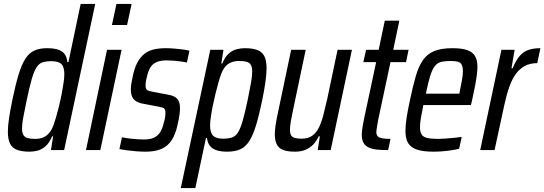

<svg xmlns="http://www.w3.org/2000/svg" viewBox="-20 -763 2767 976"><path d="M130 8Q92 8 67.5 -1Q43 -10 31.5 -32Q20 -54 20 -94Q20 -122 26 -162.5Q32 -203 43 -256Q59 -333 74.5 -384Q90 -435 109 -464.5Q128 -494 154.5 -506Q181 -518 219 -518Q251 -518 273 -511.5Q295 -505 307.5 -489.5Q320 -474 322 -448H328L390 -743H464L306 0H239L250 -70H245Q231 -37 212 -20Q193 -3 172 2.5Q151 8 130 8ZM159 -57Q182 -57 199 -64Q216 -71 229 -86Q242 -101 251 -124Q257 -140 264.5 -165.5Q272 -191 279.5 -221.5Q287 -252 293 -283Q299 -314 303 -341Q307 -368 307 -385Q307 -423 292 -437.5Q277 -452 241 -452Q214 -452 196 -446Q178 -440 165.5 -420.5Q153 -401 141.5 -361.5Q130 -322 116 -255Q105 -202 98.5 -167.5Q92 -133 92 -111Q92 -88 99 -76.5Q106 -65 121 -61Q136 -57 159 -57Z M549 -636 572 -743H649L626 -636ZM417 0 524 -510H598L490 0Z M720 8Q697 8 672 6Q647 4 625 1Q603 -2 587 -5L600 -65Q609 -63 622.5 -61Q636 -59 651 -57.5Q666 -56 681.5 -55Q697 -54 712 -54Q744 -54 763.5 -63.5Q783 -73 794.5 -91.5Q806 -110 812 -137Q816 -149 818.5 -162.5Q821 -176 821 -189Q821 -209 812 -213.5Q803 -218 785 -221L701 -237Q673 -243 659 -259.5Q645 -276 645 -309Q645 -320 647.5 -337Q650 -354 654 -371Q663 -417 678.5 -445.5Q694 -474 715 -490Q736 -506 763 -512Q790 -518 822 -518Q844 -518 866.5 -516Q889 -514 909.5 -511.5Q930 -509 943 -505L930 -445Q918 -448 900 -450.5Q882 -453 863 -454.5Q844 -456 825 -456Q802 -456 783 -450Q764 -444 750.5 -428.5Q737 -413 729 -382Q725 -368 722.5 -354.5Q720 -341 720 -328Q720 -311 728 -305.5Q736 -300 754 -297L833 -282Q852 -279 866 -272Q880 -265 887.5 -251Q895 -237 895 -210Q895 -200 892.5 -180.5Q890 -161 885 -140Q877 -98 863 -69Q849 -40 829 -23.5Q809 -7 782 0.5Q755 8 720 8Z M899 193 1049 -510H1116L1105 -440H1110Q1124 -474 1142.5 -490.5Q1161 -507 1182.5 -512.5Q1204 -518 1224 -518Q1263 -518 1287.5 -509Q1312 -500 1323.5 -478Q1335 -456 1335 -416Q1335 -388 1329.5 -348Q1324 -308 1313 -254Q1297 -177 1281.5 -126Q1266 -75 1247 -45.5Q1228 -16 1201 -4Q1174 8 1135 8Q1104 8 1081.5 1Q1059 -6 1047 -21.5Q1035 -37 1032 -62H1027L973 193ZM1114 -58Q1141 -58 1159 -64Q1177 -70 1189.5 -89.5Q1202 -109 1213.5 -148.5Q1225 -188 1239 -255Q1250 -308 1256 -342.5Q1262 -377 1262 -399Q1262 -422 1255 -433.5Q1248 -445 1233.5 -449Q1219 -453 1195 -453Q1173 -453 1155.5 -446Q1138 -439 1125.5 -424.5Q1113 -410 1104 -386Q1098 -370 1090.5 -344Q1083 -318 1075.5 -287Q1068 -256 1061.5 -224.5Q1055 -193 1051.5 -166.5Q1048 -140 1048 -125Q1048 -88 1063.5 -73Q1079 -58 1114 -58Z M1479 8Q1441 8 1418.5 -1Q1396 -10 1386.5 -30Q1377 -50 1377 -81Q1377 -101 1381 -127.5Q1385 -154 1392 -186L1460 -510H1534L1471 -210Q1463 -173 1458.5 -147Q1454 -121 1454 -104Q1454 -85 1460 -75Q1466 -65 1479.5 -61.5Q1493 -58 1514 -58Q1546 -58 1567 -73Q1588 -88 1601 -114.5Q1614 -141 1623.5 -177.5Q1633 -214 1643 -258L1696 -510H1769L1661 0H1595L1606 -70H1600Q1589 -46 1573 -29Q1557 -12 1534 -2Q1511 8 1479 8Z M1953 0Q1918 0 1893 -3Q1868 -6 1851.5 -14.5Q1835 -23 1827 -38.5Q1819 -54 1819 -79Q1819 -89 1820.5 -100.5Q1822 -112 1824.5 -127Q1827 -142 1831 -161L1892 -447H1827L1841 -510H1905L1936 -658H2010L1979 -510H2057L2044 -447H1965L1902 -152Q1900 -139 1898 -127.5Q1896 -116 1894.5 -106.5Q1893 -97 1893 -91Q1893 -78 1900 -70.5Q1907 -63 1922.5 -60Q1938 -57 1965 -57Z M2183 8Q2131 8 2099.5 -2.5Q2068 -13 2054.5 -36Q2041 -59 2041 -98Q2041 -127 2047 -165.5Q2053 -204 2064 -254Q2079 -326 2093.5 -376Q2108 -426 2130 -457.5Q2152 -489 2187.5 -503.5Q2223 -518 2280 -518Q2327 -518 2354.5 -508.5Q2382 -499 2394.5 -478.5Q2407 -458 2407 -424Q2407 -405 2403.5 -379Q2400 -353 2394 -322Q2388 -291 2380 -255L2374 -229H2132Q2124 -191 2119.5 -163.5Q2115 -136 2115 -116Q2115 -92 2123.5 -79Q2132 -66 2152.5 -61.5Q2173 -57 2206 -57Q2222 -57 2242.5 -58.5Q2263 -60 2285 -62Q2307 -64 2327 -67L2314 -7Q2299 -3 2277 0.5Q2255 4 2230.5 6Q2206 8 2183 8ZM2145 -287H2315L2318 -303Q2324 -330 2328.5 -356.5Q2333 -383 2333 -402Q2333 -424 2326 -435.5Q2319 -447 2305 -450Q2291 -453 2269 -453Q2239 -453 2220 -447.5Q2201 -442 2188.5 -424.5Q2176 -407 2166 -374.5Q2156 -342 2145 -287Z M2421 0 2529 -510H2596L2580 -416H2586Q2603 -458 2623 -480Q2643 -502 2668.5 -510Q2694 -518 2727 -518L2711 -442Q2675 -442 2648.5 -428Q2622 -414 2602.5 -387.5Q2583 -361 2569 -321.5Q2555 -282 2544 -231L2494 0Z"/></svg>

Font: Saira Condensed
Style: Italic
Weight: 400
Width: 3
Italic angle: -12°
Designer: Hector Gatti with collaboration of the Omnibus-Type team
Foundry: Omnibus-Type
Version: Version 1.100